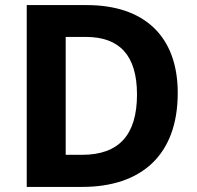

<svg xmlns="http://www.w3.org/2000/svg" viewBox="-20 -734 772 754"><path d="M678 -369C678 -593 545 -714 321 -714H85V0H303C533 0 678 -123 678 -369ZM518 -363C518 -205 448 -126 302 -126H238V-589H317C449 -589 518 -517 518 -363Z"/></svg>

Font: Noto Sans Canadian Aboriginal
Style: Bold
Weight: 700
Designer: Monotype Design Team, Typotheque's Kevin King
Foundry: Monotype Imaging Inc.
Version: Version 2.004